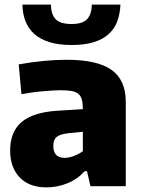

<svg xmlns="http://www.w3.org/2000/svg" viewBox="-20 -807 614 832"><path d="M182 5Q107 5 65.5 -38Q24 -81 24 -155Q24 -236 73.5 -278Q123 -320 226 -327L339 -334Q339 -358 335 -374Q331 -390 320.5 -399.5Q310 -409 291 -412.5Q272 -416 241 -416Q225 -416 203.5 -414.5Q182 -413 159 -411Q136 -409 113.5 -405.5Q91 -402 73 -399L61 -528Q116 -538 169 -543Q222 -548 269 -548Q402 -548 463.5 -504Q525 -460 525 -366V0H372L357 -65H347Q315 -30 271.5 -12.5Q228 5 182 5ZM260 -123Q280 -123 302.5 -132Q325 -141 339 -152V-236L279 -230Q241 -226 226 -214Q211 -202 211 -175Q211 -123 260 -123ZM290 -612Q234 -612 194 -624.5Q154 -637 128.5 -660Q103 -683 90.5 -715Q78 -747 77 -787H201Q201 -745 221 -724Q241 -703 290 -703Q338 -703 357.5 -724Q377 -745 378 -787H502Q500 -746 488 -714Q476 -682 450.5 -659Q425 -636 385.5 -624Q346 -612 290 -612Z"/></svg>

Font: Encode Sans Narrow
Style: ExtraBold
Weight: 800
Designer: Pablo Impallari, Andres Torresi
Foundry: Pablo Impallari, Andres Torresi
Version: Version 1.000; ttfautohint (v1.00) -l 8 -r 50 -G 200 -x 14 -